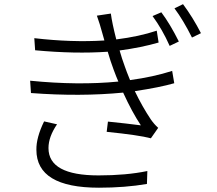

<svg xmlns="http://www.w3.org/2000/svg" viewBox="-20 -834 1017 899"><path d="M735.4 -776.4Q776.4 -721.7 817.4 -639.6L774.4 -619.1Q740.2 -696.3 694.3 -758.8ZM121.1 -456.1Q345.7 -433.6 534.2 -452.1Q525.4 -471.7 511.7 -508.8Q497.1 -547.9 484.4 -591.8Q331.1 -581.1 144.5 -598.6L140.6 -655.3Q316.4 -634.8 468.8 -644.5Q459 -678.7 458 -682.6Q448.2 -719.7 433.6 -760.7L499 -770.5Q504.9 -725.6 524.4 -649.4Q632.8 -663.1 713.9 -690.4L722.7 -634.8Q641.6 -611.3 540 -597.7Q550.8 -559.6 564.5 -522.5Q571.3 -502 588.9 -459Q697.3 -473.6 786.1 -502L795.9 -444.3Q728.5 -424.8 611.3 -407.2Q646.5 -334 686.5 -274.4Q702.1 -252 720.7 -235.4L686.5 -186.5Q631.8 -201.2 479.5 -216.8L485.4 -264.6Q572.3 -255.9 639.6 -247.1Q598.6 -308.6 556.6 -400.4Q355.5 -380.9 125 -398.4ZM150.4 -132.8Q149.4 -189.5 186.5 -265.6L247.1 -252Q207 -193.4 207 -140.6Q207 -12.7 441.4 -12.7Q571.3 -12.7 669.9 -33.2L668 27.3Q565.4 44.9 443.4 44.9Q150.4 44.9 150.4 -132.8ZM796.9 -794.9 836.9 -814.5Q882.8 -752.9 920.9 -678.7L878.9 -658.2Q837.9 -740.2 796.9 -794.9Z"/></svg>

Font: Min Sans Light
Style: Regular
Weight: 300
Designer: Jinseong-Kim, NotoSansCJK, Nunito
Foundry: Jinseong-Kim
Version: Version 1.400;Glyphs 3.1.2 (3151)